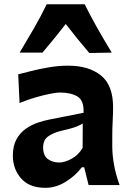

<svg xmlns="http://www.w3.org/2000/svg" viewBox="-20 -878 621 911"><path d="M195.8 13.2Q119.1 13.2 80.1 -31.5Q41 -76.2 41 -139.6Q41 -186 58.1 -217Q75.2 -248 102.1 -266.8Q128.9 -285.6 158.4 -295.7Q188 -305.7 212.9 -310.5L376.5 -342.8Q378.9 -400.9 347.9 -419.9Q316.9 -439 262.7 -439Q249 -439 217.5 -432.9Q186 -426.8 147.5 -415.5Q108.9 -404.3 72.8 -389.2L66.4 -525.4Q93.3 -532.2 132.3 -542Q171.4 -551.8 215.8 -559.1Q260.3 -566.4 303.2 -566.4Q401.4 -566.4 459 -520Q516.6 -473.6 516.6 -369.1Q516.6 -342.3 514.6 -304Q512.7 -265.6 512.7 -233.9V-184.6Q512.7 -143.6 520.8 -97.7Q528.8 -51.8 547.4 0H400.4L379.4 -84.5H368.2Q339.4 -45.4 292.7 -16.1Q246.1 13.2 195.8 13.2ZM261.2 -106.9Q286.6 -106.9 319.3 -124.5Q352.1 -142.1 372.1 -176.3L372.6 -292Q361.8 -285.2 342 -277.1Q322.3 -269 271 -257.3Q236.8 -249.5 210.7 -232.4Q184.6 -215.3 184.6 -178.2Q184.6 -139.6 207 -123.3Q229.5 -106.9 261.2 -106.9ZM403.8 -626.5Q345.2 -694.8 292 -764.2Q265.6 -730.5 238 -696.3Q210.4 -662.1 181.6 -628.4H73.2Q107.9 -686 141.1 -743.7Q174.3 -801.3 201.7 -857.9H381.8Q409.7 -801.3 442.4 -743.7Q475.1 -686 510.3 -628.4Z"/></svg>

Font: Pinar-FD Bold
Style: Regular
Weight: 700
Designer: Amin Abedi
Version: Version 3.000